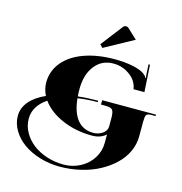

<svg xmlns="http://www.w3.org/2000/svg" viewBox="-126 -775 1060 1116"><g transform="rotate(15 404.5 -217.0)"><path d="M569.9 -599.7 394.2 -503.5 377.6 -521.4 478.1 -652.1Q485.1 -660.8 495.6 -660.8Q504.8 -660.8 511.4 -654.7ZM131.1 -225.1Q131.1 -294.6 174.8 -347.9Q218.5 -401.2 298.5 -430.1Q378.5 -458.9 483.4 -458.9Q540.2 -458.9 587.4 -449.5Q634.6 -440.1 658.2 -424.4Q677.9 -410 681.4 -399.5L684.9 -400.3Q681.8 -410.8 681.4 -424.8L678.3 -480.8L687.1 -481.2L697.1 -318.6H631.6L631.1 -321.2Q622.8 -370.2 578.9 -401.4Q535 -432.7 480.8 -432.7Q411.7 -432.7 369.8 -379.4Q327.8 -326 327.8 -238.2Q327.8 -215 329.5 -194.5Q386.8 -201 450.2 -201V-192.3Q386.4 -192.3 330.4 -183.6Q338.7 -100.1 374.1 -56.6Q409.5 -13.1 469.4 -13.1Q503.1 -13.1 526.9 -30.8Q550.7 -48.5 550.7 -73.4V-122.4Q550.7 -159.5 541.5 -171.5Q532.3 -183.6 498.3 -183.6H472V-209.8H795.5V-201H769.2Q745.2 -201 739.7 -190.1Q734.3 -179.2 734.3 -148.6V-62.1Q734.3 -14.9 713.9 29.3Q693.6 73.4 656.5 109Q619.3 144.7 569.9 171.3Q520.5 198 459.1 212.6Q397.7 227.3 332.6 227.3Q269.2 227.3 211.8 209.6Q154.3 191.9 112.8 162.2Q71.2 132.4 46.5 91.1Q21.9 49.8 21.9 4.4Q21.9 -43.3 55.1 -82.6Q88.3 -121.9 149.9 -149Q131.1 -185.8 131.1 -225.1ZM550.7 -24.9Q518.8 4.4 467.7 4.4Q369.3 4.4 287.8 -31Q206.3 -66.4 164.8 -124.6Q87.4 -72.6 87.4 4.4Q87.4 46.3 108.4 84.4Q129.4 122.4 164.6 149.9Q199.7 177.4 248.5 193.6Q297.2 209.8 351 209.8Q405.2 209.8 451.3 185.3Q497.4 160.8 524 118.4Q550.7 76 550.7 26.2Z"/></g></svg>

Font: Wabroye
Style: Medium
Weight: 500
Designer: gluk
Foundry: gluk
Version: Version 0.14